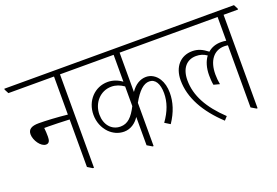

<svg xmlns="http://www.w3.org/2000/svg" viewBox="-112 -881 1652 1147"><g transform="rotate(-20 714.0 -307.0)"><path d="M98 -223C119 -223 124 -241 124 -264C124 -282 123 -304 121 -320C130 -320 143 -320 151 -320C179 -320 235 -318 281 -316V-14L312 5H319V-589H411V-595L397 -622H-23V-616L-9 -589H281V-347C218 -354 142 -358 100 -358C52 -358 31 -343 31 -312C31 -274 65 -223 98 -223Z M563 -136C605 -136 639 -161 660 -194V-14L692 5H698V-270C735 -336 769 -367 805 -367C843 -367 865 -331 865 -271C865 -215 846 -161 805 -104L839 -83C880 -144 898 -203 898 -261C898 -297 890 -328 875 -352C857 -381 828 -399 796 -399C759 -399 725 -379 698 -339V-589H953V-595L940 -622H366V-616L380 -589H660V-418C633 -438 602 -449 570 -449C488 -449 424 -382 424 -293C424 -247 441 -206 470 -176C494 -152 526 -136 563 -136ZM458 -282C458 -356 511 -415 581 -415C610 -415 636 -405 660 -388V-263C629 -202 599 -172 553 -172C496 -172 458 -218 458 -282Z M1150 8 1170 -14C1072 -107 1022 -197 1022 -295C1022 -370 1059 -414 1120 -414C1144 -414 1166 -408 1187 -393C1166 -365 1154 -326 1154 -279C1154 -261 1155 -238 1159 -217L1197 -207C1193 -228 1191 -250 1191 -271C1191 -357 1231 -411 1299 -411C1307 -411 1315 -410 1321 -409V-14L1353 5H1359V-589H1451V-595L1437 -622H908V-616L922 -589H1321V-438C1310 -440 1300 -441 1289 -441C1255 -441 1227 -431 1204 -411C1172 -436 1144 -449 1108 -449C1034 -449 984 -395 984 -308C984 -197 1045 -90 1150 8Z"/></g></svg>

Font: Noto Serif Devanagari ExtraCondensed ExtraLight
Style: Regular
Weight: 200
Width: 2
Designer: Universal Thirst, Indian Type Foundry and the Monotype Design Team
Foundry: Monotype Imaging Inc.
Version: Version 2.004